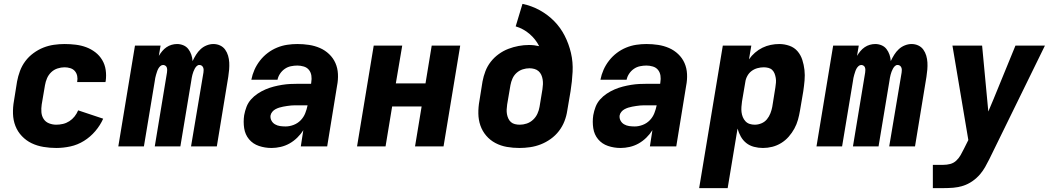

<svg xmlns="http://www.w3.org/2000/svg" viewBox="-20 -755 5440 990"><path d="M270 8Q237 8 204 2.5Q171 -3 143 -16.5Q115 -30 93 -53Q71 -76 59.5 -105.5Q48 -135 47 -168.5Q46 -202 52 -235L68 -335Q73 -362 83 -389Q93 -416 110.5 -439.5Q128 -463 152.5 -481Q177 -499 203.5 -509.5Q230 -520 258 -524Q286 -528 313 -528Q342 -528 370.5 -524.5Q399 -521 424.5 -511.5Q450 -502 471.5 -485.5Q493 -469 507 -445.5Q521 -422 525 -394Q529 -366 525 -337Q524 -336 524 -334.5Q524 -333 524 -332H378Q378 -332 378 -332.5Q378 -333 378 -334Q381 -349 378 -363.5Q375 -378 366 -388.5Q357 -399 342.5 -403.5Q328 -408 313 -408Q295 -408 276.5 -402Q258 -396 244 -382.5Q230 -369 222.5 -351.5Q215 -334 212 -316L195 -216Q192 -196 193.5 -176.5Q195 -157 205 -141.5Q215 -126 233 -119Q251 -112 270 -112Q287 -112 304.5 -116Q322 -120 337.5 -130Q353 -140 364.5 -154.5Q376 -169 383 -186L512 -143Q497 -109 471.5 -79Q446 -49 413 -28.5Q380 -8 343 0Q306 8 270 8Z M590 0 676 -520H808L799 -467Q807 -480 816.5 -491.5Q826 -503 838.5 -511.5Q851 -520 865 -524Q879 -528 893 -528Q910 -528 925.5 -521.5Q941 -515 951 -502Q961 -489 966.5 -473Q972 -457 973 -440Q981 -457 991 -473Q1001 -489 1014.5 -501.5Q1028 -514 1045.5 -521Q1063 -528 1080 -528Q1099 -528 1115 -520.5Q1131 -513 1141 -499Q1151 -485 1156 -468Q1161 -451 1162 -433Q1163 -415 1161.5 -396.5Q1160 -378 1157 -359L1098 0H965L1029 -381Q1030 -388 1030 -394.5Q1030 -401 1027.5 -407Q1025 -413 1020 -416.5Q1015 -420 1008 -420Q1000 -420 994 -414Q988 -408 984 -400.5Q980 -393 977 -385Q974 -377 972 -369Q970 -361 968.5 -353Q967 -345 966 -337L910 0H778L841 -381Q842 -388 842 -394.5Q842 -401 840 -407Q838 -413 832.5 -416.5Q827 -420 821 -420Q813 -420 806.5 -414Q800 -408 796 -400.5Q792 -393 789.5 -385Q787 -377 784.5 -369Q782 -361 780.5 -353Q779 -345 778 -337L722 0Z M1380 8Q1346 8 1315 -2.5Q1284 -13 1264 -37Q1244 -61 1239 -94Q1234 -127 1239 -161Q1243 -183 1251 -204Q1259 -225 1274 -242Q1289 -259 1308.5 -272Q1328 -285 1349 -294Q1370 -303 1391.5 -308.5Q1413 -314 1434.5 -317.5Q1456 -321 1477 -322Q1498 -323 1519 -323H1584L1585 -331Q1588 -348 1585.5 -365Q1583 -382 1573 -394.5Q1563 -407 1546.5 -412Q1530 -417 1513 -417Q1497 -417 1480 -413.5Q1463 -410 1448.5 -400Q1434 -390 1424 -375Q1414 -360 1411 -344H1276Q1281 -370 1292 -395Q1303 -420 1320.5 -442.5Q1338 -465 1360.5 -482Q1383 -499 1408.5 -509.5Q1434 -520 1460.5 -524Q1487 -528 1513 -528Q1544 -528 1573.5 -523.5Q1603 -519 1629.5 -507.5Q1656 -496 1677 -476Q1698 -456 1709.5 -430Q1721 -404 1722.5 -373.5Q1724 -343 1718 -313L1667 0H1531L1544 -84Q1531 -63 1512.5 -45Q1494 -27 1472.5 -15Q1451 -3 1427 2.5Q1403 8 1380 8ZM1453 -103Q1473 -103 1494 -111Q1515 -119 1530.5 -135Q1546 -151 1554 -171.5Q1562 -192 1566 -212H1519Q1510 -212 1500 -212Q1490 -212 1480 -211Q1470 -210 1460 -208.5Q1450 -207 1439.5 -205Q1429 -203 1419.5 -200Q1410 -197 1400.5 -192Q1391 -187 1384 -178.5Q1377 -170 1375 -160Q1373 -146 1379.5 -133.5Q1386 -121 1398 -114Q1410 -107 1424 -105Q1438 -103 1453 -103Z M1821 0 1907 -520H2054L2021 -325H2174L2206 -520H2353L2267 0H2120L2154 -206H2002L1968 0Z M2658 8Q2625 8 2593.5 2.5Q2562 -3 2534.5 -17.5Q2507 -32 2487 -55.5Q2467 -79 2457 -108Q2447 -137 2446.5 -169.5Q2446 -202 2452 -235L2468 -335Q2473 -362 2483 -388Q2493 -414 2510.5 -436.5Q2528 -459 2551.5 -476Q2575 -493 2601 -503Q2627 -513 2654 -518Q2681 -523 2707 -523Q2721 -523 2734 -521.5Q2747 -520 2760 -517Q2742 -553 2710.5 -580Q2679 -607 2639 -619L2674 -735Q2722 -725 2763.5 -702Q2805 -679 2837.5 -646Q2870 -613 2891.5 -571Q2913 -529 2924 -482Q2935 -435 2932.5 -385Q2930 -335 2922 -285L2905 -185Q2901 -157 2890.5 -130Q2880 -103 2862 -79.5Q2844 -56 2819.5 -38.5Q2795 -21 2768 -10.5Q2741 0 2713 4Q2685 8 2658 8ZM2660 -112Q2678 -112 2696 -118Q2714 -124 2728.5 -137.5Q2743 -151 2751 -168.5Q2759 -186 2762 -204L2777 -295Q2779 -308 2779.5 -320.5Q2780 -333 2778 -345.5Q2776 -358 2771 -369Q2766 -380 2757 -388Q2748 -396 2735.5 -399.5Q2723 -403 2710 -403Q2693 -403 2675.5 -397.5Q2658 -392 2644 -379.5Q2630 -367 2622.5 -350Q2615 -333 2612 -316L2595 -216Q2593 -203 2592.5 -190.5Q2592 -178 2594 -166.5Q2596 -155 2601 -144Q2606 -133 2614.5 -125.5Q2623 -118 2635 -115Q2647 -112 2660 -112Z M3180 8Q3146 8 3115 -2.5Q3084 -13 3064 -37Q3044 -61 3039 -94Q3034 -127 3039 -161Q3043 -183 3051 -204Q3059 -225 3074 -242Q3089 -259 3108.5 -272Q3128 -285 3149 -294Q3170 -303 3191.5 -308.5Q3213 -314 3234.5 -317.5Q3256 -321 3277 -322Q3298 -323 3319 -323H3384L3385 -331Q3388 -348 3385.5 -365Q3383 -382 3373 -394.5Q3363 -407 3346.5 -412Q3330 -417 3313 -417Q3297 -417 3280 -413.5Q3263 -410 3248.5 -400Q3234 -390 3224 -375Q3214 -360 3211 -344H3076Q3081 -370 3092 -395Q3103 -420 3120.5 -442.5Q3138 -465 3160.5 -482Q3183 -499 3208.5 -509.5Q3234 -520 3260.5 -524Q3287 -528 3313 -528Q3344 -528 3373.5 -523.5Q3403 -519 3429.5 -507.5Q3456 -496 3477 -476Q3498 -456 3509.5 -430Q3521 -404 3522.5 -373.5Q3524 -343 3518 -313L3467 0H3331L3344 -84Q3331 -63 3312.5 -45Q3294 -27 3272.5 -15Q3251 -3 3227 2.5Q3203 8 3180 8ZM3253 -103Q3273 -103 3294 -111Q3315 -119 3330.5 -135Q3346 -151 3354 -171.5Q3362 -192 3366 -212H3319Q3310 -212 3300 -212Q3290 -212 3280 -211Q3270 -210 3260 -208.5Q3250 -207 3239.5 -205Q3229 -203 3219.5 -200Q3210 -197 3200.5 -192Q3191 -187 3184 -178.5Q3177 -170 3175 -160Q3173 -146 3179.5 -133.5Q3186 -121 3198 -114Q3210 -107 3224 -105Q3238 -103 3253 -103Z M3585 215 3707 -520H3854L3842 -449Q3855 -468 3873 -483.5Q3891 -499 3911.5 -509Q3932 -519 3954 -523.5Q3976 -528 3998 -528Q4025 -528 4050.5 -519Q4076 -510 4092.5 -490.5Q4109 -471 4117 -446Q4125 -421 4128 -394.5Q4131 -368 4128.5 -340Q4126 -312 4122 -285L4105 -185Q4101 -161 4094.5 -137.5Q4088 -114 4076 -92Q4064 -70 4047 -50.5Q4030 -31 4008 -17.5Q3986 -4 3962 2Q3938 8 3914 8Q3890 8 3867.5 2Q3845 -4 3828 -17.5Q3811 -31 3800 -50.5Q3789 -70 3783 -92L3732 215ZM3872 -112Q3889 -112 3906 -119Q3923 -126 3934.5 -140Q3946 -154 3952.5 -171Q3959 -188 3962 -204L3978 -304Q3980 -317 3981 -329Q3982 -341 3980 -353Q3978 -365 3974 -375.5Q3970 -386 3962 -394Q3954 -402 3942 -405Q3930 -408 3918 -408Q3902 -408 3885.5 -403.5Q3869 -399 3855.5 -389Q3842 -379 3833.5 -363.5Q3825 -348 3823 -332L3806 -232Q3804 -218 3803 -204Q3802 -190 3803.5 -177Q3805 -164 3810 -151.5Q3815 -139 3824 -129.5Q3833 -120 3845.5 -116Q3858 -112 3872 -112Z M4190 0 4276 -520H4408L4399 -467Q4407 -480 4416.5 -491.5Q4426 -503 4438.5 -511.5Q4451 -520 4465 -524Q4479 -528 4493 -528Q4510 -528 4525.5 -521.5Q4541 -515 4551 -502Q4561 -489 4566.5 -473Q4572 -457 4573 -440Q4581 -457 4591 -473Q4601 -489 4614.5 -501.5Q4628 -514 4645.5 -521Q4663 -528 4680 -528Q4699 -528 4715 -520.5Q4731 -513 4741 -499Q4751 -485 4756 -468Q4761 -451 4762 -433Q4763 -415 4761.5 -396.5Q4760 -378 4757 -359L4698 0H4565L4629 -381Q4630 -388 4630 -394.5Q4630 -401 4627.5 -407Q4625 -413 4620 -416.5Q4615 -420 4608 -420Q4600 -420 4594 -414Q4588 -408 4584 -400.5Q4580 -393 4577 -385Q4574 -377 4572 -369Q4570 -361 4568.5 -353Q4567 -345 4566 -337L4510 0H4378L4441 -381Q4442 -388 4442 -394.5Q4442 -401 4440 -407Q4438 -413 4432.5 -416.5Q4427 -420 4421 -420Q4413 -420 4406.5 -414Q4400 -408 4396 -400.5Q4392 -393 4389.5 -385Q4387 -377 4384.5 -369Q4382 -361 4380.5 -353Q4379 -345 4378 -337L4322 0Z M4790 215V95H4844Q4862 95 4879.5 90.5Q4897 86 4910.5 73.5Q4924 61 4933 45Q4942 29 4950 13L4973 -33L4891 -520H5044L5076 -180L5103 -244L5216 -520H5368L5081 66Q5071 86 5060 105.5Q5049 125 5034 143Q5016 164 4993.5 179.5Q4971 195 4946 203Q4921 211 4895.5 213Q4870 215 4844 215Z"/></svg>

Font: Iosevka SS04 Heavy Extended
Style: Italic
Weight: 900
Width: 7
Italic angle: -9°
Monospace: yes
Designer: Belleve Invis
Foundry: Belleve Invis
Version: Version 19.0.0; ttfautohint (v1.8.4)